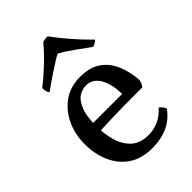

<svg xmlns="http://www.w3.org/2000/svg" viewBox="-213 -800 899 899"><g transform="rotate(-45 237.0 -350.0)"><path d="M252 9Q181 9 134 -23Q87 -55 63.5 -109.5Q40 -164 40 -229Q40 -293 65 -347Q90 -401 136.5 -434Q183 -467 247 -467Q312 -467 351.5 -439Q391 -411 410.5 -364Q430 -317 434 -260Q430 -240 419 -226Q402 -226 368 -226Q334 -226 291 -225.5Q248 -225 203 -223.5Q158 -222 118 -220V-271H330Q330 -337 306 -378Q282 -419 238 -419Q214 -419 191 -404.5Q168 -390 153 -353Q138 -316 138 -250Q138 -201 150.5 -154.5Q163 -108 194.5 -77.5Q226 -47 284 -47Q317 -47 349 -61.5Q381 -76 406 -105Q414 -100 421 -91Q428 -82 430 -74Q396 -29 351.5 -10Q307 9 252 9ZM96 -517Q89 -524 87 -536Q85 -548 85 -555Q123 -584 165.5 -624Q208 -664 242 -705Q250 -707 259 -708Q268 -709 274 -709Q301 -672 338 -628.5Q375 -585 420 -541Q415 -535 407 -530Q399 -525 390 -523Q358 -546 320 -573.5Q282 -601 250 -618Q238 -612 217.5 -599Q197 -586 173.5 -570.5Q150 -555 129 -540.5Q108 -526 96 -517Z"/></g></svg>

Font: Vollkorn
Style: Regular
Weight: 400
Designer: Friedrich Althausen
Foundry: Friedrich Althausen
Version: Version 4.104